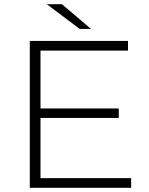

<svg xmlns="http://www.w3.org/2000/svg" viewBox="-20 -895 709 915"><path d="M167 -378H546V-333H167ZM173 -46H605V0H122V-700H590V-654H173ZM360 -757 203 -875H275L414 -757Z"/></svg>

Font: Modern
Style: Regular
Weight: 300
Designer: Julieta Ulanovsky
Foundry: Julieta Ulanovsky
Version: Version 8.000